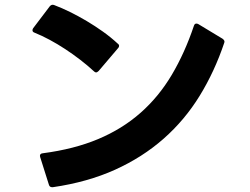

<svg xmlns="http://www.w3.org/2000/svg" viewBox="-20 -759 1040 798"><path d="M196 19Q186 19 183 8L147 -106L146 -111Q146 -121 158 -122Q288 -139 388 -181Q488 -223 564 -290Q640 -357 694 -448Q748 -539 786 -652Q789 -661 796 -661Q800 -661 804 -659L905 -598Q916 -590 912 -581Q872 -462 810 -361Q748 -260 660 -182.5Q572 -105 458 -53.5Q344 -2 200 19ZM379 -458Q375 -458 370 -463Q344 -487 313.5 -510.5Q283 -534 251 -555Q219 -576 186.5 -593.5Q154 -611 124 -623Q115 -626 115 -633Q115 -638 118 -642L187 -733Q195 -742 205 -738Q237 -726 271.5 -709Q306 -692 340.5 -671.5Q375 -651 408 -627.5Q441 -604 469 -578Q475 -574 475 -568Q475 -563 470 -558L390 -464Q384 -458 379 -458Z"/></svg>

Font: LINE Seed JP_TTF Bold
Style: Regular
Weight: 700
Designer: LINE & Fontrix & Fontworks
Version: Version 1.009